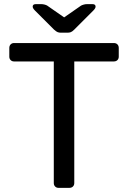

<svg xmlns="http://www.w3.org/2000/svg" viewBox="-20 -908 619 928"><path d="M263 0Q253 0 246.5 -6.5Q240 -13 240 -23V-611H48Q38 -611 31.5 -617.5Q25 -624 25 -634V-676Q25 -687 31.5 -693.5Q38 -700 48 -700H530Q541 -700 547.5 -693.5Q554 -687 554 -676V-634Q554 -624 547.5 -617.5Q541 -611 530 -611H339V-23Q339 -13 332.5 -6.5Q326 0 315 0ZM274 -750Q266 -750 259 -752.5Q252 -755 241 -765L149 -857Q138 -868 138 -876Q138 -888 153 -888H180Q187 -888 195 -886Q203 -884 208 -881L290 -824L372 -881Q378 -884 385.5 -886Q393 -888 400 -888H427Q442 -888 442 -876Q442 -868 431 -857L339 -765Q329 -755 322 -752.5Q315 -750 306 -750Z"/></svg>

Font: DVN-Rubik
Style: Regular
Weight: 400
Designer: Hubert and Fischer
Foundry: Hubert & Fischer
Version: Version 2.102